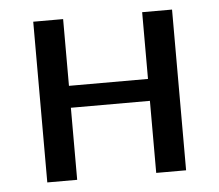

<svg xmlns="http://www.w3.org/2000/svg" viewBox="-42 -530 657 576"><g transform="rotate(-5 287.0 -242.0)"><path d="M78 -484H168V-283H406V-484H496V0H406V-217H168V0H78Z"/></g></svg>

Font: Play
Style: Regular
Weight: 400
Designer: Jonas Hecksher (Cyrillic expansion: Cyreal)
Foundry: Jonas Hecksher, Playtype, e-types AS
Version: Version 2.101; ttfautohint (v1.5.65-e2d9)